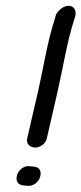

<svg xmlns="http://www.w3.org/2000/svg" viewBox="-20 -657 275 648"><path d="M61 -31 73 -30C91 -27 112 -43 116 -62C120 -79 114 -94 92 -95L80 -96C62 -99 41 -83 37 -64C33 -47 39 -32 61 -31ZM138 -190 175 -351C192 -425 206 -514 228 -583L233 -599C236 -608 236 -617 233 -624C219 -652 180 -631 170 -609L169 -608L164 -590C140 -517 126 -425 109 -351L72 -191C67 -169 84 -159 99 -159C114 -159 134 -171 138 -190Z"/></svg>

Font: Stray Cat
Style: ExBdExtObl
Weight: 800
Version: Version 1.0